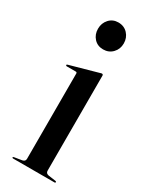

<svg xmlns="http://www.w3.org/2000/svg" viewBox="-172 -680 567 720"><g transform="rotate(30 111.0 -320.0)"><path d="M160.5 -437V-26Q160.5 -20 163.2 -16.5Q166 -13 172.5 -11.5L204 -7Q207 -6.5 208 -5.5Q209 -4.5 209 -3Q209 -2 208 -1Q207 0 205 0H25Q24 0 22.8 -1Q21.5 -2 21.5 -3Q21.5 -4 22.5 -4.8Q23.5 -5.5 26 -6L59.5 -11.5Q66 -13 68.8 -16.5Q71.5 -20 71.5 -25.5V-394.5Q71.5 -397 70.2 -398.5Q69 -400 65.5 -400H26.5Q25 -400.5 24 -401.2Q23 -402 23 -403.5Q23 -405 24 -405.8Q25 -406.5 27 -407L146.5 -440.5Q150.5 -442 152.2 -442.2Q154 -442.5 155.5 -442.5Q158 -442.5 159.2 -440.8Q160.5 -439 160.5 -437ZM113 -523Q88.5 -523 73.2 -539.8Q58 -556.5 58 -581Q58 -605.5 73.5 -622.5Q89 -639.5 113 -639.5Q138 -639.5 153.8 -622.5Q169.5 -605.5 169.5 -581Q169.5 -556.5 153.5 -539.8Q137.5 -523 113 -523Z"/></g></svg>

Font: Fraunces 120pt
Style: Regular
Weight: 400
Version: Version 1.000;[b76b70a41]